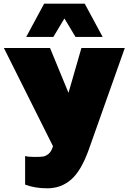

<svg xmlns="http://www.w3.org/2000/svg" viewBox="-20 -780 697 1040"><path d="M116 220V65Q131 70 166 70Q198 70 213 68Q228 66 243.5 53Q259 40 267 12L1 -520H251L351 -277L421 -520H656L461 30Q420 145 365.5 192.5Q311 240 236 240Q169 240 116 220ZM269 -580H122L219 -760H439L536 -580H389L329 -680Z"/></svg>

Font: Metropolitano Black
Style: Regular
Weight: 900
Designer: Fonts by Alex Slobzheninov & Chris M. Simpson / Changes by Cristiano Sobral
Foundry: Fonts by Alex Slobzheninov & Chris M. Simpson / Changes by Cristiano Sobral
Version: Version 1.00;August 30, 2020;FontCreator 13.0.0.2681 64-bit